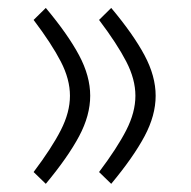

<svg xmlns="http://www.w3.org/2000/svg" viewBox="-20 -444 474 477"><path d="M226.1 -16.6Q271 -76.2 293.7 -120.6Q316.4 -165 316.4 -206.1Q316.4 -247.1 293.7 -291Q271 -335 226.1 -394.5L256.3 -424.3Q311.5 -358.4 339.1 -306.6Q366.7 -254.9 366.7 -206.1Q366.7 -157.2 339.1 -105.5Q311.5 -53.7 256.3 12.7ZM63.5 -16.6Q108.4 -76.2 131.1 -120.6Q153.8 -165 153.8 -206.1Q153.8 -247.1 131.1 -291Q108.4 -335 63.5 -394.5L93.8 -424.3Q148.9 -358.4 176.5 -306.6Q204.1 -254.9 204.1 -206.1Q204.1 -157.2 176.5 -105.5Q148.9 -53.7 93.8 12.7Z"/></svg>

Font: Vazirmatn RD FD ExtraLight
Style: Regular
Weight: 200
Designer: Saber Rastikerdar
Foundry: Saber Rastikerdar
Version: Version 33.003